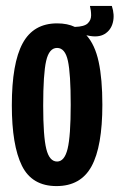

<svg xmlns="http://www.w3.org/2000/svg" viewBox="-20 -618 404 649"><path d="M171 11Q88 11 54 -58Q20 -127 20 -262Q20 -404 56.5 -471.5Q93 -539 173 -539Q208 -539 233 -527Q265 -528 276.5 -539Q288 -550 288 -566Q288 -582 284 -598H358Q368 -568 361.5 -542Q355 -516 333.5 -503Q312 -490 276 -498L272 -499Q301 -467 313.5 -409Q326 -351 326 -264Q326 -123 289.5 -56Q253 11 171 11ZM173 -72Q198 -72 208.5 -115Q219 -158 219 -264Q219 -369 209.5 -412.5Q200 -456 173 -456Q146 -456 136 -412Q126 -368 126 -261Q126 -157 136.5 -114.5Q147 -72 173 -72Z"/></svg>

Font: Bricolage Grotesque 96pt Condensed Medium
Style: Regular
Weight: 500
Width: 3
Designer: Mathieu Triay
Foundry: Atelier Triay
Version: Version 1.001; ttfautohint (v1.8.4.7-5d5b);gftools[0.9.33.de